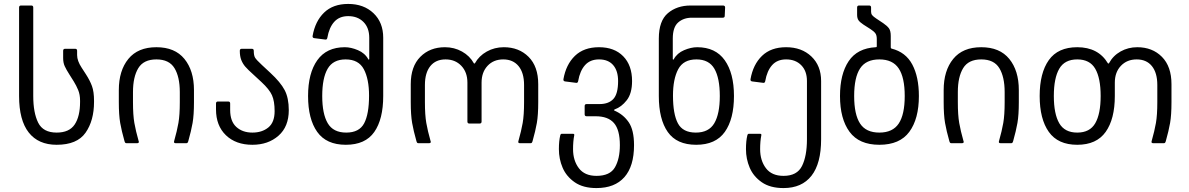

<svg xmlns="http://www.w3.org/2000/svg" viewBox="-20 -728 6045 976"><path d="M77 -240V-690Q77 -700 87 -700H139Q149 -700 149 -690V-240Q149 -155 174 -104.5Q199 -54 268 -54Q332 -54 359.5 -95Q387 -136 387 -210V-216Q387 -247 377.5 -270Q368 -293 355 -314L333 -349Q317 -374 309 -391.5Q301 -409 301 -433V-470Q301 -480 311 -480H362Q372 -480 372 -470V-448Q372 -419 395 -384L417 -350Q437 -319 447.5 -290.5Q458 -262 458 -215V-210Q458 -115 415 -53.5Q372 8 268 8Q175 8 126 -54.5Q77 -117 77 -240Z M656 -260V-209Q656 -143 663 -103Q670 -63 685 -10L686 -7Q686 0 676 0H624Q619 0 617 -2Q615 -4 613 -10Q598 -63 591 -103Q584 -143 584 -209V-270Q584 -369 632.5 -428.5Q681 -488 775 -488Q869 -488 917.5 -428.5Q966 -369 966 -270V-209Q966 -143 959 -103Q952 -63 937 -10Q935 -4 933 -2Q931 0 926 0H874Q862 0 865 -10Q880 -63 887 -103Q894 -143 894 -209V-260Q894 -337 867 -381.5Q840 -426 775 -426Q710 -426 683 -381.5Q656 -337 656 -260Z M1078 -172V-202Q1078 -212 1088 -212H1140Q1150 -212 1150 -202V-169Q1150 -111 1181.5 -82.5Q1213 -54 1263 -54Q1312 -54 1344 -80Q1376 -106 1376 -163Q1376 -214 1362.5 -244Q1349 -274 1309 -311L1269 -348Q1240 -374 1227 -389Q1214 -404 1206.5 -423Q1199 -442 1199 -470Q1199 -480 1209 -480H1260Q1270 -480 1270 -470Q1270 -446 1276.5 -435Q1283 -424 1311 -398L1354 -358Q1406 -310 1427 -270Q1448 -230 1448 -168Q1448 -84 1395.5 -38Q1343 8 1263 8Q1179 8 1128.5 -40.5Q1078 -89 1078 -172Z M1546 -240Q1546 -356 1593 -422Q1640 -488 1733 -488Q1764 -488 1799.5 -473Q1835 -458 1852 -427Q1853 -424 1855 -425Q1857 -426 1857 -428V-536Q1857 -587 1827.5 -616.5Q1798 -646 1750 -646Q1705 -646 1679 -617Q1653 -588 1644 -536Q1642 -525 1633 -527L1578 -534Q1568 -535 1569 -545Q1582 -620 1627.5 -664Q1673 -708 1750 -708Q1829 -708 1878.5 -661Q1928 -614 1928 -536V-240Q1928 -122 1882.5 -57Q1837 8 1738 8Q1639 8 1592.5 -57.5Q1546 -123 1546 -240ZM1740 -54Q1806 -54 1831 -101Q1856 -148 1856 -242Q1856 -326 1829.5 -376Q1803 -426 1737 -426Q1673 -426 1645.5 -378.5Q1618 -331 1618 -240Q1618 -149 1646 -101.5Q1674 -54 1740 -54Z M2394 -406Q2415 -444 2454.5 -466Q2494 -488 2541 -488Q2618 -488 2667 -439Q2716 -390 2716 -300V-209Q2716 -143 2709 -103Q2702 -63 2687 -10Q2685 -4 2683 -2Q2681 0 2676 0H2624Q2612 0 2615 -10Q2630 -63 2637 -103Q2644 -143 2644 -209V-296Q2644 -358 2616 -392Q2588 -426 2538 -426Q2489 -426 2458.5 -393.5Q2428 -361 2428 -308V-110Q2428 -100 2418 -100H2366Q2356 -100 2356 -110V-308Q2356 -361 2325 -393.5Q2294 -426 2245 -426Q2195 -426 2167.5 -392Q2140 -358 2140 -296V-209Q2140 -143 2147 -103Q2154 -63 2169 -10L2170 -7Q2170 0 2160 0H2108Q2103 0 2101 -2Q2099 -4 2097 -10Q2082 -63 2075 -103Q2068 -143 2068 -209V-300Q2068 -390 2116.5 -439Q2165 -488 2242 -488Q2289 -488 2328.5 -466Q2368 -444 2389 -406Q2390 -405 2391.5 -405Q2393 -405 2394 -406Z M2821 30Q2821 -12 2828 -40Q2830 -48 2836 -48H2892Q2901 -48 2899 -40Q2893 -10 2893 30Q2893 88 2922.5 127Q2952 166 3012 166Q3081 166 3106 122.5Q3131 79 3131 10Q3131 -68 3101 -102.5Q3071 -137 3008 -137H2962Q2952 -137 2952 -147V-189Q2952 -199 2962 -199H3028Q3074 -199 3098 -225Q3122 -251 3122 -316Q3122 -368 3097 -397Q3072 -426 3025 -426Q2980 -426 2954 -397Q2928 -368 2919 -316Q2917 -305 2908 -307L2853 -314Q2843 -315 2844 -325Q2857 -400 2902.5 -444Q2948 -488 3025 -488Q3103 -488 3148 -442Q3193 -396 3193 -316Q3193 -253 3166 -218.5Q3139 -184 3105 -172Q3102 -171 3101.5 -168.5Q3101 -166 3105 -165Q3149 -146 3176 -106.5Q3203 -67 3203 10Q3203 117 3154 172.5Q3105 228 3012 228Q2944 228 2901.5 198.5Q2859 169 2840 124.5Q2821 80 2821 30Z M3491 -700H3655Q3666 -700 3666 -690L3664 -647Q3664 -638 3654 -638H3497Q3455 -638 3427.5 -614Q3400 -590 3400 -532V-428Q3400 -426 3402 -425Q3404 -424 3405 -427Q3422 -458 3457.5 -473Q3493 -488 3524 -488Q3617 -488 3664 -422Q3711 -356 3711 -240Q3711 -123 3664.5 -57.5Q3618 8 3519 8Q3420 8 3374.5 -57Q3329 -122 3329 -240V-532Q3329 -622 3375 -661Q3421 -700 3491 -700ZM3517 -54Q3583 -54 3611 -101.5Q3639 -149 3639 -240Q3639 -331 3611.5 -378.5Q3584 -426 3520 -426Q3454 -426 3427.5 -376Q3401 -326 3401 -242Q3401 -148 3426 -101Q3451 -54 3517 -54Z M3772 30Q3772 -12 3779 -40Q3781 -48 3787 -48H3843Q3852 -48 3850 -40Q3844 -10 3844 30Q3844 88 3873.5 127Q3903 166 3963 166Q4032 166 4057 115.5Q4082 65 4082 -20V-316Q4082 -367 4053 -396.5Q4024 -426 3976 -426Q3931 -426 3905 -397Q3879 -368 3870 -316Q3868 -305 3859 -307L3804 -314Q3794 -315 3795 -325Q3808 -400 3853.5 -444Q3899 -488 3976 -488Q4055 -488 4104.5 -441Q4154 -394 4154 -316V-20Q4154 103 4105 165.5Q4056 228 3963 228Q3895 228 3852.5 198.5Q3810 169 3791 124.5Q3772 80 3772 30Z M4250 -240Q4250 -351 4294 -417Q4338 -483 4432 -488Q4437 -488 4437 -493V-530Q4437 -549 4429.5 -559Q4422 -569 4405 -580L4369 -603Q4351 -615 4344 -625Q4337 -635 4337 -653V-690Q4337 -700 4347 -700H4398Q4408 -700 4408 -690V-668Q4408 -658 4413.5 -651Q4419 -644 4434 -634L4470 -610Q4489 -597 4498.5 -584.5Q4508 -572 4508 -545V-487Q4508 -482 4512 -481Q4584 -463 4617.5 -400Q4651 -337 4651 -240Q4651 -124 4602.5 -58Q4554 8 4450 8Q4347 8 4298.5 -58Q4250 -124 4250 -240ZM4450 -54Q4518 -54 4548.5 -100Q4579 -146 4579 -240Q4579 -334 4548.5 -380Q4518 -426 4450 -426Q4382 -426 4352 -380Q4322 -334 4322 -240Q4322 -146 4352 -100Q4382 -54 4450 -54Z M4849 -260V-209Q4849 -143 4856 -103Q4863 -63 4878 -10L4879 -7Q4879 0 4869 0H4817Q4812 0 4810 -2Q4808 -4 4806 -10Q4791 -63 4784 -103Q4777 -143 4777 -209V-270Q4777 -369 4825.5 -428.5Q4874 -488 4968 -488Q5062 -488 5110.5 -428.5Q5159 -369 5159 -270V-209Q5159 -143 5152 -103Q5145 -63 5130 -10Q5128 -4 5126 -2Q5124 0 5119 0H5067Q5055 0 5058 -10Q5073 -63 5080 -103Q5087 -143 5087 -209V-260Q5087 -337 5060 -381.5Q5033 -426 4968 -426Q4903 -426 4876 -381.5Q4849 -337 4849 -260Z M5265 -240Q5265 -357 5311.5 -422.5Q5358 -488 5456 -488Q5563 -488 5612 -406Q5613 -405 5614.5 -405Q5616 -405 5617 -406Q5638 -445 5676.5 -466.5Q5715 -488 5761 -488Q5838 -488 5886.5 -439Q5935 -390 5935 -300V-209Q5935 -143 5928 -103Q5921 -63 5906 -10Q5904 -4 5902 -2Q5900 0 5895 0H5843Q5831 0 5834 -10Q5849 -63 5856 -103Q5863 -143 5863 -209V-296Q5863 -358 5835.5 -392Q5808 -426 5758 -426Q5709 -426 5678 -393.5Q5647 -361 5647 -308V-240Q5647 -123 5600.5 -57.5Q5554 8 5456 8Q5358 8 5311.5 -57.5Q5265 -123 5265 -240ZM5456 -54Q5520 -54 5547.5 -101.5Q5575 -149 5575 -240Q5575 -331 5547.5 -378.5Q5520 -426 5456 -426Q5392 -426 5364.5 -378.5Q5337 -331 5337 -240Q5337 -149 5364.5 -101.5Q5392 -54 5456 -54Z"/></svg>

Font: Barlow GEO
Style: Regular
Weight: 400
Designer: Jeremy Tribby
Foundry: Tribby Type
Version: Version 1.408